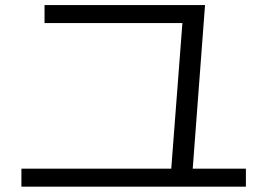

<svg xmlns="http://www.w3.org/2000/svg" viewBox="-20 -733 1040 747"><path d="M643.9 -45.7 691.3 -664.6 715.3 -643.3H153.3V-713.3H777.7L727.4 -44.4ZM63.3 -6.7V-76.7H936.7V-6.7Z"/></svg>

Font: M PLUS 1 Thin
Style: Regular
Weight: 100
Designer: Coji Morishita
Foundry: UNDERFOREST DESIGN
Version: Version 1.001